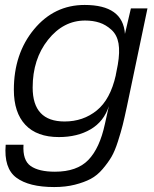

<svg xmlns="http://www.w3.org/2000/svg" viewBox="-20 -552 621 776"><path d="M493 -122Q483 -75 476 -47Q469 -19 456.5 20Q444 59 430.5 82Q417 105 395 131Q373 157 346.5 171Q320 185 282.5 194.5Q245 204 199 204Q97 204 46 166Q-5 128 3 33H75Q71 96 104 119Q137 142 202 142Q291 142 337 94.5Q383 47 404 -51L420 -123Q400 -61 346.5 -29.5Q293 2 218 2Q129 2 82.5 -47.5Q36 -97 36 -189Q36 -335 117.5 -433.5Q199 -532 322 -532Q477 -532 485 -415L509 -518H576ZM112 -198Q112 -61 241 -61Q316 -61 371 -105.5Q426 -150 448 -248V-249L456 -290Q465 -342 459 -376.5Q453 -411 430.5 -431.5Q408 -452 382 -460.5Q356 -469 324 -469Q236 -469 174 -391Q112 -313 112 -198Z"/></svg>

Font: Nacelle Light
Style: Italic
Weight: 300
Italic angle: -12°
Designer: Sora Sagano
Foundry: Sora Sagano
Version: Version 1.000;FEAKit 1.0